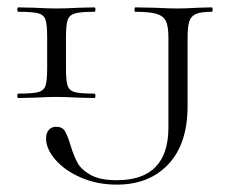

<svg xmlns="http://www.w3.org/2000/svg" viewBox="-20 -488 619 521"><path d="M236 -234Q239 -234 239 -228Q239 -222 236 -222L194 -223Q156 -225 132 -225Q111 -225 73 -223L29 -222Q27 -222 27 -228Q27 -234 29 -234Q68 -234 83.5 -238Q99 -242 103.5 -255.5Q108 -269 108 -303V-387Q108 -421 103.5 -434.5Q99 -448 83.5 -452Q68 -456 29 -456Q27 -456 27 -462Q27 -468 29 -468L73 -467Q111 -465 132 -465Q157 -465 195 -467L236 -468Q239 -468 239 -462Q239 -456 236 -456Q198 -456 183 -451.5Q168 -447 163.5 -433.5Q159 -420 159 -385V-303Q159 -269 163.5 -255.5Q168 -242 183 -238Q198 -234 236 -234ZM554 -456Q525 -456 511.5 -450Q498 -444 493.5 -429.5Q489 -415 489 -385V-200Q489 -98 437 -42.5Q385 13 297 13Q244 13 200 -6Q156 -25 130.5 -54.5Q105 -84 105 -112Q105 -127 112.5 -135.5Q120 -144 132 -144Q149 -144 156 -132.5Q163 -121 171 -95Q180 -65 190.5 -46Q201 -27 226.5 -13Q252 1 297 1Q437 1 437 -142V-387Q437 -417 430 -431Q423 -445 404.5 -450.5Q386 -456 347 -456Q345 -456 345 -462Q345 -468 347 -468L399 -467Q439 -465 462 -465Q483 -465 517 -467L554 -468Q557 -468 557 -462Q557 -456 554 -456Z"/></svg>

Font: Cormorant Unicase Light
Style: Regular
Weight: 300
Designer: Christian Thalmann (Catharsis Fonts)
Foundry: Catharsis Fonts
Version: Version 4.000